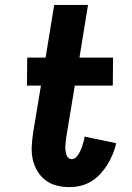

<svg xmlns="http://www.w3.org/2000/svg" viewBox="-20 -755 540 783"><path d="M263 8Q236 8 210.5 1.5Q185 -5 165 -20.5Q145 -36 132 -58Q119 -80 113.5 -105.5Q108 -131 109.5 -158.5Q111 -186 115 -213L147 -406H90L91 -520H166L201 -735H339L304 -520H441L440 -406H285L250 -194Q249 -186 248 -177Q247 -168 246.5 -159.5Q246 -151 247 -142.5Q248 -134 250 -126Q252 -118 258 -112Q264 -106 273 -106Q282 -106 289.5 -113Q297 -120 301.5 -128Q306 -136 310 -145Q314 -154 316.5 -162.5Q319 -171 321.5 -180Q324 -189 325 -198L454 -171Q449 -149 440 -127Q431 -105 418.5 -84.5Q406 -64 389.5 -46Q373 -28 352.5 -15.5Q332 -3 309 2.5Q286 8 263 8Z"/></svg>

Font: Iosevka Heavy
Style: Italic
Weight: 900
Italic angle: -9°
Monospace: yes
Designer: Belleve Invis
Foundry: Belleve Invis
Version: Version 32.5.0; ttfautohint (v1.8.4)